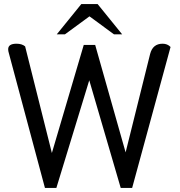

<svg xmlns="http://www.w3.org/2000/svg" viewBox="-20 -920 879 940"><path d="M23 -661Q20 -670 20 -679Q20 -706 61 -706Q87 -706 103 -693L234 -171L390 -700H446L595 -174L715 -656Q728 -706 776 -706Q800 -706 815 -690L627 0H571L417 -527L256 0H200ZM378 -900H458L578 -752H538L418 -840L298 -752H258Z"/></svg>

Font: Thasadith
Style: Bold
Weight: 700
Designer: Cadson Demak Co.,Ltd.
Foundry: Cadson Demak Co.,Ltd.
Version: Version 1.000; ttfautohint (v1.6)